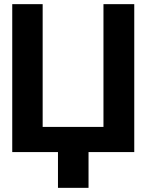

<svg xmlns="http://www.w3.org/2000/svg" viewBox="-20 -739 712 933"><path d="M39.5 0V-718.8H187.3V-122.3H482.8V-718.8H632.4V0ZM410.2 -95.5V173.8H261.7V-95.5Z"/></svg>

Font: Inter Display V
Style: Regular
Weight: 400
Designer: Rasmus Andersson
Foundry: rsms
Version: Version 3.015;git-src